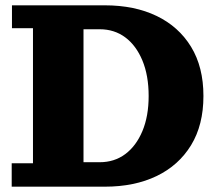

<svg xmlns="http://www.w3.org/2000/svg" viewBox="-20 -702 819 722"><path d="M294 0V-92H355Q410 -92 451 -122.5Q492 -153 515.5 -209Q539 -265 539 -341Q539 -418 515.5 -474.5Q492 -531 451 -561.5Q410 -592 355 -592H294V-682H374Q486 -682 569 -642Q652 -602 698.5 -526Q745 -450 745 -341Q745 -232 698.5 -156Q652 -80 569 -40Q486 0 374 0ZM24 0V-88H104V-596H25V-682H294V0Z"/></svg>

Font: Montagu Slab 144pt
Style: Bold
Weight: 700
Designer: Florian Karsten
Foundry: Florian Karsten
Version: Version 1.000